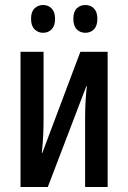

<svg xmlns="http://www.w3.org/2000/svg" viewBox="-20 -747 512 767"><path d="M62 0V-540H154V-267Q154 -235 152.5 -204.5Q151 -174 147 -136H149L301 -540H410V0H320V-274Q320 -306 321.5 -337Q323 -368 327 -403H325L171 0ZM104 -672Q104 -700 118 -713.5Q132 -727 152 -727Q173 -727 186.5 -713Q200 -699 200 -672Q200 -644 186.5 -630Q173 -616 152 -616Q132 -616 118 -630Q104 -644 104 -672ZM273 -672Q273 -700 286.5 -713.5Q300 -727 321 -727Q342 -727 355.5 -713Q369 -699 369 -672Q369 -644 355.5 -630Q342 -616 321 -616Q300 -616 286.5 -630Q273 -644 273 -672Z"/></svg>

Font: Noto Sans ExtraCondensed Medium
Style: Regular
Weight: 500
Width: 2
Designer: Monotype Design Team
Foundry: Monotype Imaging Inc.
Version: Version 2.013; ttfautohint (v1.8.4.7-5d5b)